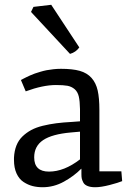

<svg xmlns="http://www.w3.org/2000/svg" viewBox="-20 -764 535 798"><path d="M271 -540 108.9 -714.4 119.1 -735.4 192.9 -744.1 309.6 -566.9Q295.4 -546.9 271 -540ZM38.1 -99.1V-108.9Q39.6 -137.2 48.3 -159.2Q57.1 -181.2 73.2 -196.8Q89.4 -212.4 109.6 -223.4Q129.9 -234.4 157.7 -241.2Q185.5 -248 214.1 -251.7Q242.7 -255.4 279.3 -257.3L312.5 -259.8V-310.5Q312 -343.8 307.4 -363.3Q302.7 -382.8 290 -393.6Q277.3 -404.3 260.3 -407.5Q243.2 -410.6 212.4 -410.6Q158.2 -410.6 86.9 -384.3L66.9 -431.6Q67.9 -432.1 75.4 -436Q83 -439.9 88.4 -442.6Q93.8 -445.3 104.5 -450.2Q115.2 -455.1 124.5 -458.3Q133.8 -461.4 147.5 -465.6Q161.1 -469.7 173.8 -472.2Q186.5 -474.6 202.1 -476.3Q217.8 -478 233.4 -478Q281.2 -478 311.5 -469.5Q341.8 -460.9 360.4 -440.2Q378.9 -419.4 386 -387.9Q393.1 -356.4 393.1 -307.1V-51.8H484.4L487.8 -11.2Q471.7 -4.4 435.8 4.9Q399.9 14.2 375.5 14.2Q356.4 14.2 343.8 9Q331.1 3.9 326.2 -5.6Q321.3 -15.1 319.8 -22.2Q318.4 -29.3 318.4 -39.6V-62.5H317.4Q287.6 -32.2 245.6 -9Q203.6 14.2 157.2 14.2Q134.8 14.2 115.5 9.3Q96.2 4.4 77.9 -7.6Q59.6 -19.5 48.8 -43Q38.1 -66.4 38.1 -99.1ZM122.1 -109.9Q122.1 -50.8 183.6 -50.8Q246.6 -50.8 312.5 -101.6V-216.8L274.4 -213.4Q196.3 -206.5 159.2 -181.6Q122.1 -156.7 122.1 -109.9Z"/></svg>

Font: Fjord
Style: One
Weight: 400
Designer: Viktoriya Grabowska
Foundry: Viktoriya Grabowska
Version: Version 1.002